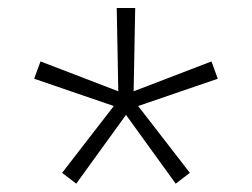

<svg xmlns="http://www.w3.org/2000/svg" viewBox="-20 -594 626 477"><path d="M416.5 -137.7 451.7 -164.6 323.2 -330.6 521 -398.4 505.4 -441.4 312 -367.2 315.9 -574.2H270L273.9 -367.2L80.6 -441.4L64.9 -398.4L262.7 -330.6L134.3 -164.6L169.4 -137.7L293 -308.6Z"/></svg>

Font: Cascadia Mono PL ExtraLight
Style: Regular
Weight: 200
Monospace: yes
Designer: Aaron Bell
Foundry: Saja Typeworks
Version: Version 2404.023